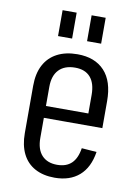

<svg xmlns="http://www.w3.org/2000/svg" viewBox="-84 -783 613 847"><g transform="rotate(10 223.0 -360.0)"><path d="M220 7Q169 7 132 -13Q95 -33 76 -71.5Q57 -110 57 -164V-376Q57 -431 77 -469Q97 -507 135 -527Q173 -547 226 -547Q304 -547 347 -501Q390 -455 390 -366V-245H115V-298H331L318 -264V-381Q318 -433 294.5 -460Q271 -487 226 -487Q179 -487 153.5 -460.5Q128 -434 128 -384V-155Q128 -104 152.5 -77.5Q177 -51 221 -51Q262 -51 285.5 -73.5Q309 -96 316 -142L383 -137Q372 -66 330 -29.5Q288 7 220 7ZM190 -727V-611H127V-727ZM320 -727V-611H257V-727Z"/></g></svg>

Font: Pathway Extreme Condensed Light
Style: Regular
Weight: 300
Width: 3
Version: Version 1.001;gftools[0.9.26]